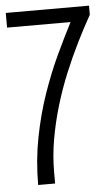

<svg xmlns="http://www.w3.org/2000/svg" viewBox="-51 -721 440 756"><g transform="rotate(-5 169.0 -343.0)"><path d="M69 0Q69 -97 86.5 -187Q104 -277 132 -357.5Q160 -438 192 -506Q224 -574 252 -628H1V-686H330V-650Q304 -604 276.5 -549Q249 -494 223.5 -432.5Q198 -371 178.5 -306Q159 -241 147.5 -175.5Q136 -110 136 -46V0Z"/></g></svg>

Font: Archivo ExtraCondensed Light
Style: Regular
Weight: 300
Width: 2
Designer: Hector Gatti
Foundry: Omnibus-Type
Version: Version 2.001